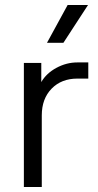

<svg xmlns="http://www.w3.org/2000/svg" viewBox="-20 -752 395 772"><path d="M76 -499H146V-422Q166 -457 206.5 -479Q247 -501 291 -501H335V-436H291Q227 -436 187.5 -395.5Q148 -355 148 -288V0H76ZM252 -732H334L235 -580H169Z"/></svg>

Font: Bai Jamjuree
Style: Regular
Weight: 400
Designer: Katatrad Aksorn Co.,Ltd.
Foundry: Cadson Demak Co.,Ltd.
Version: Version 1.000; ttfautohint (v1.6)